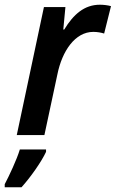

<svg xmlns="http://www.w3.org/2000/svg" viewBox="-59 -572 490 813"><path d="M12 0H129L184 -257C204 -356 259 -437 336 -437C353 -437 369 -434 382 -430L411 -546C397 -550 379 -552 364 -552C298 -552 252 -511 213 -447H209L218 -542H127ZM-39 208V221H32C71 178 117 112 136 71V61H25C12 104 -20 172 -39 208Z"/></svg>

Font: Noto Sans SemiCondensed SemiBold
Style: Italic
Weight: 600
Width: 4
Italic angle: -12°
Designer: Monotype Design Team
Foundry: Monotype Imaging Inc.
Version: Version 2.013